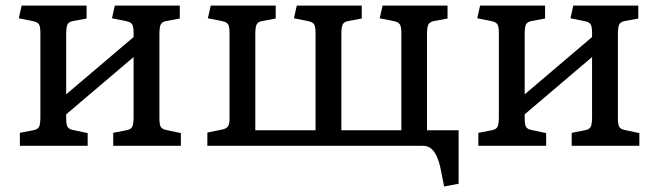

<svg xmlns="http://www.w3.org/2000/svg" viewBox="-20 -527 2379 694"><path d="M51.8 0V-46.9L100.1 -56.2Q116.2 -59.1 121.1 -68.6Q126 -78.1 126 -104V-407.2Q126 -430.2 121.1 -438.5Q116.2 -446.8 101.1 -450.2L47.9 -460.9L58.1 -506.8H293V-460L245.1 -451.2Q229 -448.2 224.1 -438.7Q219.2 -429.2 219.2 -402.8V-186L462.9 -393.1V-407.2Q462.9 -430.2 458 -438.5Q453.1 -446.8 438 -450.2L384.8 -460.9L395 -506.8H629.9V-460L582 -451.2Q565.9 -448.2 561 -438.7Q556.2 -429.2 556.2 -402.8V-100.1Q556.2 -77.1 561 -68.6Q565.9 -60.1 581.1 -57.1L633.8 -45.9V0H389.2V-46.9L437 -56.2Q453.1 -59.1 458 -68.6Q462.9 -78.1 462.9 -104V-320.8L219.2 -113.8V-100.1Q219.2 -77.1 224.1 -68.6Q229 -60.1 244.1 -57.1L296.9 -45.9V0Z M1585.4 147 1573.7 88.9Q1567.9 58.1 1558.8 38.6Q1549.8 19 1537.8 9.5Q1525.9 0 1507.8 0H729.5V-47.9L779.8 -58.1Q796.9 -61 803.2 -69.1Q809.6 -77.1 809.6 -95.2V-407.2Q809.6 -430.2 804.7 -438.5Q799.8 -446.8 784.7 -450.2L731.4 -460.9L741.7 -506.8H976.6V-460L928.7 -451.2Q912.6 -448.2 907.7 -438.7Q902.8 -429.2 902.8 -402.8V-56.2H1120.6V-407.2Q1120.6 -430.2 1115.7 -438.5Q1110.8 -446.8 1095.7 -450.2L1042.5 -460.9L1052.7 -506.8H1287.6V-460L1239.7 -451.2Q1223.6 -448.2 1218.8 -438.7Q1213.9 -429.2 1213.9 -402.8V-56.2H1430.7V-407.2Q1430.7 -430.2 1425.5 -438.5Q1420.4 -446.8 1405.8 -450.2L1352.5 -460.9L1362.8 -506.8H1597.7V-460L1549.8 -451.2Q1533.7 -448.2 1528.6 -438.7Q1523.4 -429.2 1523.4 -402.8V-56.2H1637.7V137.2Z M1709 0V-46.9L1757.3 -56.2Q1773.4 -59.1 1778.3 -68.6Q1783.2 -78.1 1783.2 -104V-407.2Q1783.2 -430.2 1778.3 -438.5Q1773.4 -446.8 1758.3 -450.2L1705.1 -460.9L1715.3 -506.8H1950.2V-460L1902.3 -451.2Q1886.2 -448.2 1881.3 -438.7Q1876.5 -429.2 1876.5 -402.8V-186L2120.1 -393.1V-407.2Q2120.1 -430.2 2115.2 -438.5Q2110.4 -446.8 2095.2 -450.2L2042 -460.9L2052.2 -506.8H2287.1V-460L2239.3 -451.2Q2223.1 -448.2 2218.3 -438.7Q2213.4 -429.2 2213.4 -402.8V-100.1Q2213.4 -77.1 2218.3 -68.6Q2223.1 -60.1 2238.3 -57.1L2291 -45.9V0H2046.4V-46.9L2094.2 -56.2Q2110.4 -59.1 2115.2 -68.6Q2120.1 -78.1 2120.1 -104V-320.8L1876.5 -113.8V-100.1Q1876.5 -77.1 1881.3 -68.6Q1886.2 -60.1 1901.4 -57.1L1954.1 -45.9V0Z"/></svg>

Font: Literata
Style: Regular
Weight: 400
Designer: Latin by Veronika Burian and Jose Scaglione. Greek by Irene Vlachou. Cyrillic by Vera Evstafieva.
Foundry: TypeTogether
Version: Version 3.002